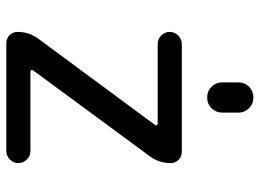

<svg xmlns="http://www.w3.org/2000/svg" viewBox="-122 -680 781 576"><g transform="rotate(90 268.0 -391.5)"><path d="M226.6 -668V-716.8Q226.6 -735.4 239.7 -748.5Q252.9 -761.7 272 -761.7Q291 -761.7 304.2 -748.5Q317.4 -735.4 317.4 -716.8V-668Q317.4 -649.4 304.2 -636.2Q291 -623 272 -623Q252.9 -623 239.7 -636.2Q226.6 -649.4 226.6 -668ZM111.3 -546.9H435.5Q449.2 -546.9 459 -537.1Q468.8 -527.3 468.8 -513.7Q468.8 -479.5 449.2 -452.1L190.4 -100.6Q188.5 -98.6 189.9 -95.7Q191.4 -92.8 194.3 -92.8H432.6Q447.3 -92.8 458 -82Q468.8 -71.3 468.8 -56.6Q468.8 -42 458 -31.2Q447.3 -20.5 432.6 -20.5H109.4Q94.7 -20.5 85 -30.3Q75.2 -40 75.2 -54.7Q75.2 -87.9 94.7 -115.2L354.5 -466.8Q356.4 -468.8 355 -471.7Q353.5 -474.6 350.6 -474.6H111.3Q96.7 -474.6 85.9 -485.4Q75.2 -496.1 75.2 -510.7Q75.2 -525.4 85.9 -536.1Q96.7 -546.9 111.3 -546.9Z"/></g></svg>

Font: Gen Jyuu GothicX Regular
Style: Regular
Weight: 400
Designer: [Source Han Sans]
Ryoko NISHIZUKA  (kana & ideographs); Paul D. Hunt (Latin, Greek & Cyrillic); Wenlong ZHANG  (bopomofo
Version: Version 1.002.20150607